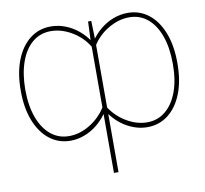

<svg xmlns="http://www.w3.org/2000/svg" viewBox="-83 -644 998 936"><g transform="rotate(-10 416.5 -175.5)"><path d="M406.7 203.1V-450.2L410.6 -545.9H426.3L429.2 -449.2V203.1ZM28.8 -269.5V-271.5Q28.8 -358.4 54 -421.6Q79.1 -484.9 123.5 -519.3Q168 -553.7 226.1 -553.7Q263.2 -553.7 298.1 -540.3Q333 -526.9 362.5 -502.4Q392.1 -478 413.6 -444.3V-98.6Q397 -73.2 376.2 -53Q355.5 -32.7 331.3 -18.3Q307.1 -3.9 280.5 3.9Q253.9 11.7 226.1 11.7Q168 11.7 123.5 -22.7Q79.1 -57.1 54 -120.1Q28.8 -183.1 28.8 -269.5ZM51.3 -271.5V-269.5Q51.8 -190.4 73.2 -132.6Q94.7 -74.7 133.3 -43.2Q171.9 -11.7 223.1 -11.7Q275.4 -11.7 325.4 -41.7Q375.5 -71.8 406.7 -121.1V-421.9Q377 -471.2 325.9 -501.2Q274.9 -531.2 223.1 -531.2Q170.9 -531.2 132.3 -499.5Q93.8 -467.8 72.8 -409.4Q51.8 -351.1 51.3 -271.5ZM804.2 -271.5V-269.5Q804.2 -183.1 779.3 -120.1Q754.4 -57.1 710 -22.7Q665.5 11.7 606.9 11.7Q579.1 11.7 552.7 3.9Q526.4 -3.9 502 -18.3Q477.5 -32.7 456.8 -53Q436 -73.2 419.4 -98.6V-444.3Q441.4 -478 470.9 -502.4Q500.5 -526.9 535.4 -540.3Q570.3 -553.7 606.9 -553.7Q665.5 -553.7 710 -519.3Q754.4 -484.9 779.3 -421.6Q804.2 -358.4 804.2 -271.5ZM781.7 -269.5V-271.5Q781.7 -351.1 760.7 -409.4Q739.7 -467.8 701.4 -499.5Q663.1 -531.2 610.8 -531.2Q558.6 -531.2 507.6 -501.2Q456.5 -471.2 426.3 -421.9V-121.1Q457.5 -71.8 507.8 -41.7Q558.1 -11.7 609.9 -11.7Q661.6 -11.7 700.2 -43.2Q738.8 -74.7 760.3 -132.6Q781.7 -190.4 781.7 -269.5Z"/></g></svg>

Font: Inter 20pt Thin
Style: Regular
Weight: 250
Version: Version 4.001;git-66647c0bb